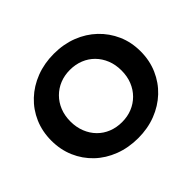

<svg xmlns="http://www.w3.org/2000/svg" viewBox="-161 -932 1164 1164"><g transform="rotate(-45 421.0 -350.0)"><path d="M422 12Q339 12 268.5 -15Q198 -42 146.5 -91Q95 -140 66.5 -206Q38 -272 38 -350Q38 -428 66.5 -494Q95 -560 147 -609Q199 -658 269 -685Q339 -712 421 -712Q504 -712 573.5 -685Q643 -658 694.5 -609Q746 -560 775 -494.5Q804 -429 804 -350Q804 -272 775 -205.5Q746 -139 694.5 -90.5Q643 -42 573.5 -15Q504 12 422 12ZM421 -126Q468 -126 507.5 -142Q547 -158 577 -188Q607 -218 623.5 -259Q640 -300 640 -350Q640 -400 623.5 -441Q607 -482 577.5 -512Q548 -542 508 -558Q468 -574 421 -574Q374 -574 334.5 -558Q295 -542 265 -512Q235 -482 218.5 -441Q202 -400 202 -350Q202 -301 218.5 -259.5Q235 -218 264.5 -188Q294 -158 334 -142Q374 -126 421 -126Z"/></g></svg>

Font: MOST Montserrat
Style: Bold
Weight: 700
Designer: Julieta Ulanovsky
Foundry: Julieta Ulanovsky
Version: Version 8.000;March 11, 2024;FontCreator 15.0.0.2926 64-bit